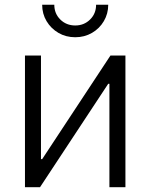

<svg xmlns="http://www.w3.org/2000/svg" viewBox="-20 -776 623 796"><path d="M500 0H433.6V-428.7H428.7L146 0H83.5V-545.9H149.9V-116.2H154.8L438 -545.9H500ZM292 -621.6Q253.4 -621.6 222.4 -639.6Q191.4 -657.7 173.1 -688.2Q154.8 -718.8 154.8 -756.3H205.1Q205.1 -719.7 230 -695.1Q254.9 -670.4 292 -670.4Q328.6 -670.4 353.5 -695.1Q378.4 -719.7 378.4 -756.3H428.7Q428.7 -719.2 410.6 -688.5Q392.6 -657.7 361.3 -639.6Q330.1 -621.6 292 -621.6Z"/></svg>

Font: Inter Light
Style: Regular
Weight: 300
Designer: Rasmus Andersson
Foundry: rsms
Version: Version 4.000;git-a52131595